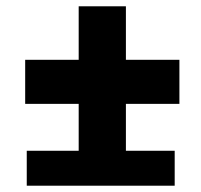

<svg xmlns="http://www.w3.org/2000/svg" viewBox="-20 -590 640 610"><path d="M535 0H65V-111H230V-260H60V-400H230V-570H380V-400H550V-260H380V-111H535Z"/></svg>

Font: JetBrains Mono Extra Bold
Style: Regular
Weight: 800
Monospace: yes
Designer: Philipp Nurullin, Konstantin Bulenkov
Foundry: JetBrains
Version: 2.002